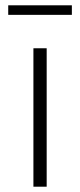

<svg xmlns="http://www.w3.org/2000/svg" viewBox="-20 -704 301 724"><path d="M11 -648V-684H251V-648ZM106 0V-522H156V0Z"/></svg>

Font: mBank Light
Style: Regular
Weight: 300
Designer: Julieta Ulanovsky
Foundry: Julieta Ulanovsky
Version: Version 7.200;PS 007.200;hotconv 1.0.88;makeotf.lib2.5.64775